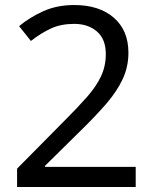

<svg xmlns="http://www.w3.org/2000/svg" viewBox="-20 -744 612 764"><path d="M520 0H48V-73L235 -262Q289 -316 326 -358Q363 -400 382 -440.5Q401 -481 401 -529Q401 -588 366 -618.5Q331 -649 275 -649Q223 -649 183.5 -631Q144 -613 103 -581L56 -640Q98 -675 152.5 -699.5Q207 -724 275 -724Q375 -724 433 -673.5Q491 -623 491 -534Q491 -478 468 -429Q445 -380 404 -332.5Q363 -285 308 -231L159 -84V-80H520Z"/></svg>

Font: Noto Sans Osmanya
Style: Regular
Weight: 400
Designer: Monotype Design Team
Foundry: Monotype Imaging Inc.
Version: Version 2.001; ttfautohint (v1.8.4.7-5d5b)